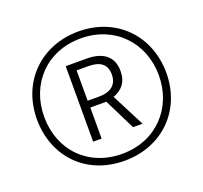

<svg xmlns="http://www.w3.org/2000/svg" viewBox="-126 -869 1082 1023"><g transform="rotate(-20 415.0 -357.0)"><path d="M414 9C630 9 782 -145 782 -356C782 -563 635 -723 416 -723C209 -723 49 -576 49 -357C49 -153 190 9 414 9ZM414 -30C223 -30 90 -167 90 -357C90 -544 222 -684 415 -684C607 -684 740 -543 740 -357C740 -174 610 -30 414 -30ZM290 -144H338V-320H429L516 -144H570L474 -331C523 -349 556 -384 556 -448C556 -533 499 -572 408 -572H290ZM403 -359H337V-531H404C468 -531 506 -506 506 -447C506 -385 463 -359 403 -359Z"/></g></svg>

Font: Noto Sans Gujarati ExtraCondensed Light
Style: Regular
Weight: 300
Width: 2
Designer: Jelle Bosma - Monotype Design Team, Universal Thirst
Foundry: Monotype Imaging Inc.
Version: Version 2.106